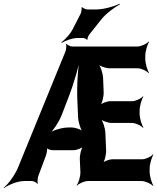

<svg xmlns="http://www.w3.org/2000/svg" viewBox="-66 -957 831 1015"><path d="M725 -50V-65C725 -89 736 -126 745 -139L743 -141C733 -129 704 -115 686 -115H529C512 -115 481 -104 473 -92L475 -90C487 -102 496 -141 495 -163L491 -255C490 -280 477 -321 463 -334L460 -332C471 -319 504 -307 524 -307H632C651 -307 680 -293 690 -281L692 -283C683 -296 672 -333 672 -357V-372C672 -396 683 -433 692 -446L690 -448C680 -436 651 -422 632 -422H517C500 -422 469 -411 460 -399L462 -397C474 -409 483 -448 482 -470L479 -544C478 -569 465 -610 451 -623L449 -621C459 -608 492 -596 512 -596H662C681 -596 710 -582 720 -570L722 -572C713 -585 702 -622 702 -646V-661C702 -685 713 -722 722 -735L720 -737C709 -725 679 -711 659 -711H316C308 -711 289 -719 286 -725L283 -723C286 -717 284 -694 280 -685L30 -73C13 -31 -23 17 -46 35L-45 38C-22 20 27 0 63 0H103C111 0 128 8 131 15L134 13C131 6 133 -18 137 -28L177 -135C181 -145 185 -171 182 -178L180 -176C183 -169 203 -163 212 -163H322C339 -163 369 -174 378 -186L375 -188C364 -176 355 -137 356 -115L359 -48C360 -26 349 11 339 23L341 25C350 13 381 0 399 0H682C702 0 732 14 743 26L745 24C736 11 725 -26 725 -50ZM261 -351 294 -437C324 -513 354 -616 364 -678H360C347 -616 339 -507 343 -423L347 -335C348 -310 361 -269 375 -255L378 -258C367 -271 334 -283 314 -283H295C261 -283 212 -268 191 -251L192 -247C214 -264 246 -312 261 -351ZM360 -884 319 -804C305 -776 276 -746 259 -734L260 -730C278 -742 316 -756 344 -756H374C379 -756 391 -751 393 -747L397 -748C395 -753 401 -768 405 -773L466 -850C493 -885 540 -919 568 -934L566 -937C537 -923 483 -907 442 -907H397C390 -907 372 -914 368 -919L365 -918C367 -912 364 -891 360 -884Z"/></svg>

Font: Asimov
Style: EdgeExtreme
Weight: 500
Designer: Google
Version: Version 2.000980: 2014